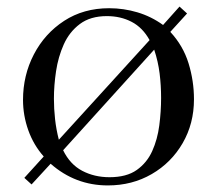

<svg xmlns="http://www.w3.org/2000/svg" viewBox="-20 -542 660 584"><path d="M470 -244Q470 -282 465.5 -318.5Q461 -355 449 -391L172 -85Q193 -42 230 -22.5Q267 -3 313 -3Q365 -3 396 -25Q427 -47 443 -82.5Q459 -118 464.5 -160.5Q470 -203 470 -244ZM435 -420Q414 -458 380.5 -475.5Q347 -493 305 -493Q255 -493 223 -469Q191 -445 174 -407Q157 -369 150.5 -325.5Q144 -282 144 -242Q144 -211 147.5 -179.5Q151 -148 159 -117ZM570 -240Q570 -166 535.5 -106.5Q501 -47 441.5 -12.5Q382 22 308 22Q209 22 134 -44L76 19L54 -1L113 -66Q82 -101 66 -146Q50 -191 50 -238Q50 -313 83 -376.5Q116 -440 175 -478.5Q234 -517 312 -517Q356 -517 398 -504.5Q440 -492 476 -466L526 -522L549 -501L498 -445Q537 -403 553.5 -349.5Q570 -296 570 -240Z"/></svg>

Font: Kaisei Decol
Style: Regular
Weight: 400
Designer: Font-Kai, 金井和夫
Foundry: KAZUO KANAI
Version: Version 5.003